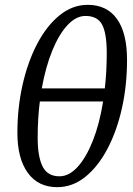

<svg xmlns="http://www.w3.org/2000/svg" viewBox="-20 -761 552 795"><path d="M217 14Q138 14 95 -45.5Q52 -105 52 -211Q52 -315 73.5 -410Q95 -505 134 -579.5Q173 -654 226.5 -697.5Q280 -741 343 -741Q422 -741 464 -683Q506 -625 506 -513Q506 -408 485 -313.5Q464 -219 425 -145Q386 -71 333 -28.5Q280 14 217 14ZM334 -695Q295 -695 259.5 -657Q224 -619 196.5 -551.5Q169 -484 153 -395H414Q418 -430 420 -466.5Q422 -503 422 -541Q422 -624 402.5 -659.5Q383 -695 334 -695ZM226 -31Q266 -31 301.5 -70Q337 -109 364.5 -178.5Q392 -248 407 -341H145Q136 -271 136 -191Q136 -112 156.5 -71.5Q177 -31 226 -31Z"/></svg>

Font: Source Serif 4 SmText
Style: Italic
Weight: 400
Italic angle: -12°
Designer: Frank Grießhammer
Foundry: Adobe
Version: Version 4.005;hotconv 1.1.0;makeotfexe 2.6.0